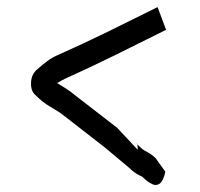

<svg xmlns="http://www.w3.org/2000/svg" viewBox="-20 -548 564 541"><path d="M383 -48Q382 -50 371 -55Q360 -60 344 -75L276 -132L159 -223Q145 -234 122 -247Q99 -260 76 -284Q66 -296 67.5 -317Q69 -338 83 -351Q100 -366 113.5 -376Q127 -386 141 -392Q215 -425 284.5 -459Q354 -493 424 -528L448 -464Q378 -429 306 -393.5Q234 -358 163 -326Q157 -323 151.5 -320Q146 -317 141 -314Q152 -307 165 -299Q178 -291 191 -280L310 -188L368 -126Q368 -143 365 -144Q362 -145 381 -128Q386 -124 396 -119Q406 -114 418 -103L446 -64Q440 -38 430.5 -31Q421 -24 410.5 -28.5Q400 -33 392 -40Q384 -47 383 -48Z"/></svg>

Font: Syne Tactile
Style: Regular
Weight: 400
Designer: Lucas Descroix
Foundry: Bonjour Monde
Version: Version 2.100; ttfautohint (v1.8.3)